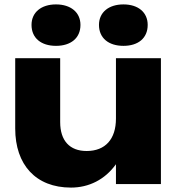

<svg xmlns="http://www.w3.org/2000/svg" viewBox="-20 -835 817 871"><path d="M710 0V-571H506V-297C506 -204 458 -150 373 -150C296 -150 253 -197 253 -281V-571H49V-252C49 -88 142 16 302 16C383 16 456 -20 506 -90V0ZM234 -627C301 -627 345 -662 345 -722C345 -779 301 -815 234 -815C167 -815 123 -779 123 -722C123 -662 167 -627 234 -627ZM540 -627C607 -627 650 -662 650 -722C650 -779 607 -815 540 -815C473 -815 429 -779 429 -722C429 -662 473 -627 540 -627Z"/></svg>

Font: Bounded
Style: Bold
Weight: 700
Designer: Vlad Churkin
Version: Version 3.0